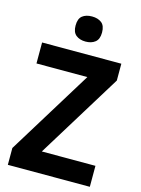

<svg xmlns="http://www.w3.org/2000/svg" viewBox="-136 -1097 790 1079"><g transform="rotate(15 259.0 -557.0)"><path d="M497 -93H20V-191L324 -685H28V-807H489V-709L185 -215H497ZM262 -1021Q296 -1021 317.5 -1004.5Q339 -988 339 -948Q339 -909 317.5 -892Q296 -875 262 -875Q228 -875 206.5 -892Q185 -909 185 -948Q185 -988 206 -1004.5Q227 -1021 262 -1021Z"/></g></svg>

Font: Noto Sans Telugu UI SemiCondensed
Style: Bold
Weight: 700
Width: 4
Designer: Jelle Bosma - Monotype Design Team
Foundry: Monotype Imaging Inc.
Version: Version 2.005; ttfautohint (v1.8.4.7-5d5b)